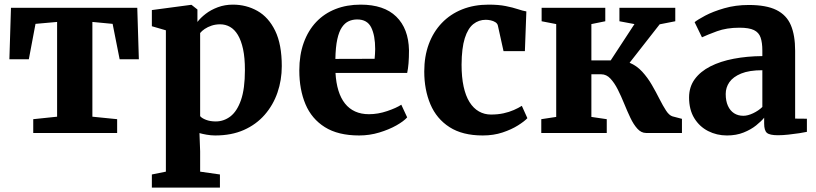

<svg xmlns="http://www.w3.org/2000/svg" viewBox="-20 -588 3609 849"><path d="M127 0V-61L232.5 -72V-491L137 -482.5L107.5 -326H21.5L28.5 -553.5H587L594 -326H509L478 -482.5L388.5 -491V-72L498 -61V0Z M651.5 241.5V183.5L713.5 171V-454L651.5 -472V-543.5L824 -566.5H827L853 -546V-491Q866.5 -509 889.5 -526.8Q912.5 -544.5 943.2 -556Q974 -567.5 1010 -567.5Q1069 -567.5 1118.2 -539.8Q1167.5 -512 1196.8 -452Q1226 -392 1226 -295.5Q1226 -234 1207 -178.8Q1188 -123.5 1150.5 -80.5Q1113 -37.5 1058.2 -13.2Q1003.5 11 931.5 11Q913 11 893.2 7.5Q873.5 4 862 0.5L865 81V171L952.5 183.5V241.5ZM934 -51Q969.5 -51 998.8 -73.2Q1028 -95.5 1045.5 -145.2Q1063 -195 1063 -278.5Q1063 -332.5 1054.8 -370.8Q1046.5 -409 1031.8 -433.5Q1017 -458 997 -469.2Q977 -480.5 953.5 -480.5Q933.5 -480.5 916 -474.8Q898.5 -469 885.2 -460Q872 -451 865 -442V-74.5Q872 -65.5 890.8 -58.2Q909.5 -51 934 -51Z M1568 11Q1475 11 1416.5 -25.8Q1358 -62.5 1330.8 -127.2Q1303.5 -192 1303.5 -276.5Q1303.5 -345 1323 -399Q1342.5 -453 1378.2 -490.8Q1414 -528.5 1463.8 -548Q1513.5 -567.5 1574.5 -567.5Q1678 -567.5 1732.2 -514.5Q1786.5 -461.5 1788.5 -366Q1788.5 -333 1786.5 -308.5Q1784.5 -284 1780.5 -265.5H1463.5Q1466 -221.5 1476.5 -187.5Q1487 -153.5 1505.5 -130.2Q1524 -107 1550.5 -95Q1577 -83 1611.5 -83Q1651.5 -83 1692 -96.8Q1732.5 -110.5 1754.5 -125L1780.5 -69Q1765.5 -52 1732.8 -33.5Q1700 -15 1657 -2Q1614 11 1568 11ZM1463 -327.5 1636.5 -328Q1637.5 -338.5 1638.2 -349.5Q1639 -360.5 1639 -371Q1639 -431 1621.5 -466.5Q1604 -502 1559.5 -502Q1539 -502 1522 -494.2Q1505 -486.5 1492 -467.5Q1479 -448.5 1471.5 -414.5Q1464 -380.5 1463 -327.5Z M2114.5 11Q2025 11 1967.8 -25.8Q1910.5 -62.5 1883.2 -126.8Q1856 -191 1856 -272Q1856 -338.5 1876 -392.8Q1896 -447 1933.5 -486.2Q1971 -525.5 2023.5 -546.5Q2076 -567.5 2140.5 -567.5Q2185 -567.5 2216.2 -561.2Q2247.5 -555 2269.8 -547.5Q2292 -540 2307.5 -537.5L2301 -362H2206.5L2181.5 -475Q2179.5 -484 2170.5 -489.8Q2161.5 -495.5 2150 -498Q2138.5 -500.5 2128 -500.5Q2097 -500.5 2073 -481.5Q2049 -462.5 2035.2 -419Q2021.5 -375.5 2021 -302Q2021 -247 2030 -205.5Q2039 -164 2056.2 -136.5Q2073.5 -109 2097.8 -95.2Q2122 -81.5 2151 -81.5Q2181.5 -81.5 2206.5 -87Q2231.5 -92.5 2252 -101.5Q2272.5 -110.5 2287.5 -120L2312 -65.5Q2299 -51.5 2270.5 -33.5Q2242 -15.5 2202.2 -2.2Q2162.5 11 2114.5 11Z M2373.5 0V-61L2439.5 -71V-481.5L2375 -494V-553.5H2656.5V-494L2595 -481.5V-321H2680.5L2785.5 -481.5L2719 -494V-553.5H2966V-494L2897 -480.5L2764 -310.5Q2795.5 -297.5 2819.8 -271Q2844 -244.5 2862.5 -212.5Q2881 -180.5 2896.2 -150.2Q2911.5 -120 2925.2 -99Q2939 -78 2953.5 -73.5L2995.5 -62.5V0H2837Q2815.5 0 2798.5 -18.8Q2781.5 -37.5 2767.5 -67Q2753.5 -96.5 2740 -129.8Q2726.5 -163 2711.8 -192.2Q2697 -221.5 2679.2 -240.5Q2661.5 -259.5 2638.5 -259.5H2595V-71L2663 -61V0Z M3194.5 11Q3149.5 11 3111.2 -8.5Q3073 -28 3050 -65.5Q3027 -103 3027 -157Q3027 -203.5 3052 -237.8Q3077 -272 3121.2 -294.5Q3165.5 -317 3224.2 -328.2Q3283 -339.5 3351 -340V-364Q3351 -400 3343.2 -422.2Q3335.5 -444.5 3313.8 -455Q3292 -465.5 3250 -465.5Q3193 -465.5 3150.2 -449.8Q3107.5 -434 3084 -423L3051.5 -490Q3064 -500.5 3098.2 -518.8Q3132.5 -537 3182.5 -551.5Q3232.5 -566 3291 -566Q3368.5 -566 3413.2 -543.8Q3458 -521.5 3477 -476.8Q3496 -432 3496 -363.5V-63.5L3548 -63V-5Q3537 -2.5 3514.5 1Q3492 4.5 3466.5 7.2Q3441 10 3420 10Q3383.5 10 3371.2 -0.5Q3359 -11 3359 -42V-67.5Q3346.5 -52 3323.5 -33.5Q3300.5 -15 3268 -2Q3235.5 11 3194.5 11ZM3267 -76Q3286.5 -76 3310.2 -87.2Q3334 -98.5 3351 -115V-277.5Q3293 -277.5 3257.2 -262.8Q3221.5 -248 3205.2 -224.5Q3189 -201 3189 -172.5Q3189 -141.5 3198.8 -120Q3208.5 -98.5 3226 -87.2Q3243.5 -76 3267 -76Z"/></svg>

Font: Merriweather 24pt ExtraBold
Style: Regular
Weight: 800
Version: Version 2.100